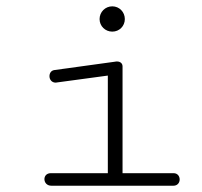

<svg xmlns="http://www.w3.org/2000/svg" viewBox="-20 -592 645 612"><path d="M144 0H532.7C545.9 0 552.7 -9.8 552.7 -20C552.7 -29.8 546.4 -40 533.2 -40H370.6V-380.4C370.6 -390.1 363.3 -396 353 -396C350.6 -396 349.1 -396 347.7 -395.5L153.3 -368.7C142.6 -367.2 137.7 -358.4 137.7 -349.1C137.7 -338.9 144.5 -328.6 157.7 -328.6C158.7 -328.6 159.7 -329.1 161.1 -329.1L323.7 -351.1V-40H142.1C128.4 -40 121.6 -30.8 121.6 -21C121.6 -10.7 128.9 0 144 0ZM337.9 -571.8C315.4 -571.8 297.4 -553.7 297.4 -531.2C297.4 -508.8 315.4 -491.2 337.9 -491.2C360.4 -491.2 377.9 -508.8 377.9 -531.2C377.9 -553.7 360.4 -571.8 337.9 -571.8Z"/></svg>

Font: Cutive Mono
Style: Regular
Weight: 400
Monospace: yes
Designer: Vernon Adams
Foundry: Vernon Adams
Version: Version 1.002